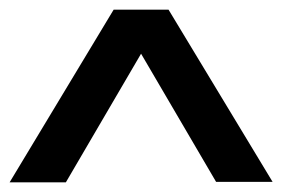

<svg xmlns="http://www.w3.org/2000/svg" viewBox="-21 -731 588 400"><path d="M272.9 -619.1 116.2 -351.1H-1L215.8 -710.9H330.1L546.9 -352.1H429.2Z"/></svg>

Font: Sarala
Style: Bold
Weight: 700
Designer: Andres Torresi
Foundry: Huerta Tipografica
Version: Version 1.004;PS 001.003;hotconv 1.0.70;makeotf.lib2.5.58329